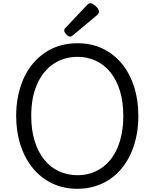

<svg xmlns="http://www.w3.org/2000/svg" viewBox="-20 -1160 965 1199"><path d="M464 19Q376 19 305.5 -15Q235 -49 185 -110Q135 -171 108 -254Q81 -337 81 -436Q81 -502 93 -561Q105 -620 128 -671Q151 -722 184.5 -762Q218 -802 260.5 -831Q303 -860 354.5 -875Q406 -890 464 -890Q551 -890 621 -856.5Q691 -823 741 -762Q791 -701 817.5 -618Q844 -535 844 -436Q844 -370 832 -311Q820 -252 797 -201Q774 -150 741 -109.5Q708 -69 665.5 -40.5Q623 -12 572.5 3.5Q522 19 464 19ZM464 -66Q506 -66 543 -77Q580 -88 612 -109.5Q644 -131 669.5 -162.5Q695 -194 713 -235.5Q731 -277 740.5 -327Q750 -377 750 -436Q750 -524 729 -592.5Q708 -661 669.5 -708.5Q631 -756 578.5 -780.5Q526 -805 464 -805Q422 -805 384.5 -794Q347 -783 314.5 -761.5Q282 -740 256.5 -708.5Q231 -677 212.5 -636Q194 -595 184.5 -545Q175 -495 175 -436Q175 -348 196.5 -279Q218 -210 256.5 -162.5Q295 -115 348 -90.5Q401 -66 464 -66ZM418 -931Q408 -931 394.5 -945Q381 -959 381 -969Q381 -973 382 -976.5Q383 -980 389 -986L524 -1129Q529 -1134 533.5 -1137Q538 -1140 543 -1140Q553 -1140 566 -1131Q579 -1122 588.5 -1110Q598 -1098 598 -1088Q598 -1081 595.5 -1076Q593 -1071 583 -1063L437 -941Q431 -937 426.5 -934Q422 -931 418 -931Z"/></svg>

Font: Playwrite IT Moderna
Style: Regular
Weight: 400
Designer: Veronika Burian, José Scaglione
Foundry: TypeTogether
Version: Version 1.002